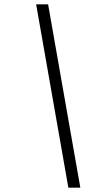

<svg xmlns="http://www.w3.org/2000/svg" viewBox="-20 -790 424 882"><path d="M146 -770H201L349 72H294Z"/></svg>

Font: Exo Light
Style: Italic
Weight: 300
Italic angle: -9°
Designer: Natanael Gama
Foundry: Natanael Gama
Version: Version 1.500; ttfautohint (v1.6)